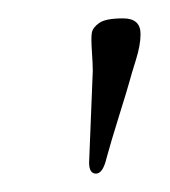

<svg xmlns="http://www.w3.org/2000/svg" viewBox="-20 -480 185 209"><path d="M133 -443Q133 -431 128 -415Q123 -399 121 -391.5Q119 -384 109.5 -353.5Q100 -323 96 -308Q92 -291 84.5 -291Q77 -291 77 -303L81 -403Q81 -410 80 -424.5Q79 -439 80 -444.5Q81 -450 88 -455Q95 -460 114 -460Q133 -460 133 -443Z"/></svg>

Font: Allura
Style: Regular
Weight: 400
Designer: Robert E. Leuschke
Foundry: Robert E. Leuschke
Version: Version 1.004